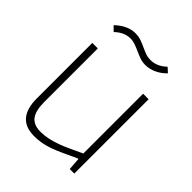

<svg xmlns="http://www.w3.org/2000/svg" viewBox="-207 -854 986 986"><g transform="rotate(45 286.5 -361.0)"><path d="M207 10Q80 10 80 -136V-540H120V-150Q120 -87 142.5 -58Q165 -29 214 -29Q242 -29 270 -35Q298 -41 326.5 -51.5Q355 -62 385 -76Q415 -90 449 -106V-540H489V0H456L451 -68H447Q404 -48 371.5 -33Q339 -18 312 -8.5Q285 1 260 5.5Q235 10 207 10ZM93 -682Q118 -706 145.5 -719Q173 -732 201 -732Q224 -732 243 -725.5Q262 -719 280 -710.5Q298 -702 315.5 -695.5Q333 -689 354 -689Q400 -689 440 -727L465 -704Q442 -680 412.5 -666Q383 -652 351 -652Q331 -652 312.5 -658.5Q294 -665 275.5 -673.5Q257 -682 239 -688.5Q221 -695 202 -695Q158 -695 118 -657Z"/></g></svg>

Font: Encode Sans Normal
Style: Thin
Weight: 100
Designer: Pablo Impallari, Andres Torresi
Foundry: Pablo Impallari, Andres Torresi
Version: Version 1.000; ttfautohint (v1.00) -l 8 -r 50 -G 200 -x 14 -